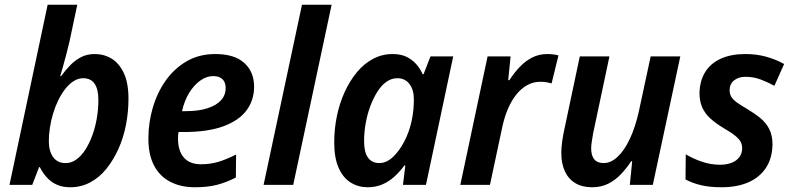

<svg xmlns="http://www.w3.org/2000/svg" viewBox="-20 -780 3342 810"><path d="M276 10Q244 10 219.5 -1Q195 -12 177.5 -31.5Q160 -51 148 -75H145L116 0H20L181 -760H306L273 -604Q267 -579 259.5 -550Q252 -521 245 -496.5Q238 -472 234 -459H238Q256 -484 276.5 -505Q297 -526 322 -539Q347 -552 380 -552Q419 -552 451 -532.5Q483 -513 502.5 -471.5Q522 -430 522 -364Q522 -308 511.5 -253.5Q501 -199 479.5 -151.5Q458 -104 428.5 -67.5Q399 -31 360.5 -10.5Q322 10 276 10ZM257 -92Q281 -92 302 -107Q323 -122 340 -148.5Q357 -175 369.5 -209Q382 -243 388.5 -281.5Q395 -320 395 -358Q395 -404 379 -427Q363 -450 331 -450Q310 -450 291 -438Q272 -426 255.5 -405Q239 -384 226 -357.5Q213 -331 204 -301Q195 -271 190.5 -241Q186 -211 186 -184Q186 -143 204 -117.5Q222 -92 257 -92Z M802 10Q742 10 697.5 -13.5Q653 -37 629.5 -82.5Q606 -128 606 -195Q606 -262 624.5 -325.5Q643 -389 679 -440Q715 -491 767.5 -521.5Q820 -552 888 -552Q969 -552 1010.5 -514.5Q1052 -477 1052 -414Q1052 -358 1020.5 -315Q989 -272 923 -247.5Q857 -223 754 -223H733Q732 -215 731.5 -208.5Q731 -202 731 -195Q731 -144 755.5 -115.5Q780 -87 828 -87Q867 -87 900.5 -97Q934 -107 976 -128L975 -31Q936 -11 896.5 -0.5Q857 10 802 10ZM763 -311Q817 -311 854.5 -323Q892 -335 912 -356.5Q932 -378 932 -409Q932 -433 918.5 -446Q905 -459 879 -459Q852 -459 825.5 -440.5Q799 -422 778.5 -389Q758 -356 748 -311Z M1092 0 1254 -760H1379L1217 0Z M1531 10Q1492 10 1460 -9.5Q1428 -29 1409 -71Q1390 -113 1390 -179Q1390 -235 1401 -289Q1412 -343 1433.5 -390.5Q1455 -438 1485 -474.5Q1515 -511 1553.5 -531.5Q1592 -552 1636 -552Q1670 -552 1693.5 -541Q1717 -530 1734.5 -511Q1752 -492 1763 -467H1767L1796 -542H1892L1777 0H1680L1690 -82H1686Q1667 -56 1644 -35Q1621 -14 1593 -2Q1565 10 1531 10ZM1580 -92Q1610 -92 1637 -117Q1664 -142 1685.5 -183Q1707 -224 1717 -272Q1722 -296 1724 -318Q1726 -340 1726 -361Q1726 -401 1707.5 -425.5Q1689 -450 1656 -450Q1632 -450 1611 -435.5Q1590 -421 1573 -394.5Q1556 -368 1543 -334Q1530 -300 1523 -261.5Q1516 -223 1516 -184Q1516 -138 1532.5 -115Q1549 -92 1580 -92Z M1922 0 2037 -542H2134L2124 -442H2129Q2150 -474 2173.5 -498.5Q2197 -523 2225.5 -537.5Q2254 -552 2289 -552Q2301 -552 2314 -550.5Q2327 -549 2336 -546L2307 -428Q2297 -431 2285 -433Q2273 -435 2259 -435Q2230 -435 2204.5 -421Q2179 -407 2158.5 -381.5Q2138 -356 2123 -321Q2108 -286 2099 -244L2047 0Z M2478 10Q2436 10 2407 -7.5Q2378 -25 2363 -57.5Q2348 -90 2348 -135Q2348 -156 2351.5 -182Q2355 -208 2361 -235L2426 -542H2551L2482 -216Q2479 -198 2476.5 -182Q2474 -166 2474 -154Q2474 -124 2487 -108Q2500 -92 2527 -92Q2557 -92 2585.5 -118.5Q2614 -145 2637.5 -195Q2661 -245 2676 -314L2725 -542H2850L2734 0H2637L2647 -100H2643Q2624 -71 2600 -45.5Q2576 -20 2546 -5Q2516 10 2478 10Z M3023 10Q2975 10 2938.5 1.5Q2902 -7 2872 -23L2873 -129Q2905 -110 2942 -97.5Q2979 -85 3018 -85Q3045 -85 3066 -93Q3087 -101 3099 -117Q3111 -133 3111 -154Q3111 -170 3104.5 -182Q3098 -194 3081.5 -207.5Q3065 -221 3032 -240Q2999 -260 2976.5 -280.5Q2954 -301 2942.5 -327Q2931 -353 2931 -387Q2932 -439 2955 -476Q2978 -513 3021 -532.5Q3064 -552 3124 -552Q3171 -552 3211.5 -541Q3252 -530 3288 -510L3247 -418Q3220 -433 3189.5 -444.5Q3159 -456 3125 -456Q3096 -456 3077 -441Q3058 -426 3058 -399Q3058 -385 3064.5 -373Q3071 -361 3087 -349Q3103 -337 3131 -321Q3163 -302 3187.5 -282Q3212 -262 3225.5 -235Q3239 -208 3239 -171Q3238 -112 3211 -71.5Q3184 -31 3136.5 -10.5Q3089 10 3023 10Z"/></svg>

Font: Noto Sans Display SemiBold
Style: Italic
Weight: 600
Italic angle: -12°
Designer: Monotype Design Team
Foundry: Monotype Imaging Inc.
Version: Version 2.003